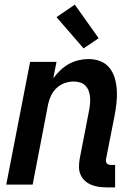

<svg xmlns="http://www.w3.org/2000/svg" viewBox="-20 -797 590 829"><path d="M440 12Q422 12 405 9.5Q388 7 373 0.5Q358 -6 346 -17Q334 -28 327.5 -43.5Q321 -59 321 -76Q321 -93 324 -111L364 -317Q367 -332 368.5 -346.5Q370 -361 369 -375.5Q368 -390 363.5 -403Q359 -416 350 -426Q341 -436 327 -440.5Q313 -445 298 -445Q279 -445 260 -438.5Q241 -432 225.5 -418Q210 -404 201 -385.5Q192 -367 188 -348L121 0H7L110 -530H224L210 -459Q224 -478 241 -494Q258 -510 278 -521Q298 -532 319.5 -537Q341 -542 363 -542Q390 -542 414 -532.5Q438 -523 453.5 -503Q469 -483 476 -458Q483 -433 484.5 -406.5Q486 -380 483 -353Q480 -326 475 -299L438 -111Q437 -106 437.5 -101Q438 -96 441 -92Q444 -88 449 -86.5Q454 -85 459 -85H477V12ZM341 -588 224 -723 303 -777 406 -632Z"/></svg>

Font: Lode Term
Style: Bold Italic
Weight: 700
Italic angle: -11°
Monospace: yes
Designer: Belleve Invis
Foundry: Belleve Invis
Version: Version 29.2.0